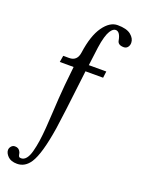

<svg xmlns="http://www.w3.org/2000/svg" viewBox="-186 -775 806 1084"><g transform="rotate(20 217.5 -233.0)"><path d="M326.2 -698.2Q380.9 -698.2 406.5 -677.2Q432.1 -656.2 432.1 -629.9Q432.1 -614.3 423.3 -603.5Q414.6 -592.8 399.9 -592.8Q365.2 -592.8 360.8 -618.2Q351.6 -668.9 325.2 -668.9Q317.4 -668.9 309.8 -663.6Q302.2 -658.2 293.7 -645Q285.2 -631.8 277.3 -605.2Q269.5 -578.6 264.2 -541L250 -430.2H355L350.1 -391.1H244.1L242.2 -374Q210 -99.6 199.7 -33.7Q174.3 128.4 137.2 185.5Q106.9 231.9 59.1 231.9Q22 231.9 3.4 213.1Q-15.1 194.3 -15.1 175.8Q-15.1 163.6 -6.3 153.3Q2.4 143.1 16.1 143.1Q39.6 143.1 48.8 164.1Q51.3 168 52.5 176.8Q53.7 185.5 57.1 190.2Q60.5 194.8 69.8 194.8Q87.4 194.8 100.3 178.7Q113.3 162.6 121.3 132.6Q129.4 102.5 134.8 66.7Q140.1 30.8 143.6 -15.9Q147 -62.5 149.2 -104Q151.4 -145.5 154.5 -194.8Q157.7 -244.1 161.1 -277.8L172.9 -391.1H89.8L96.2 -430.2H131.8Q179.7 -430.2 187 -482.9Q201.7 -588.4 240.5 -643.3Q279.3 -698.2 326.2 -698.2Z"/></g></svg>

Font: Linux Biolinum
Style: Regular
Weight: 400
Designer: Philipp H. Poll
Foundry: Philipp H. Poll
Version: Version 0.6.4